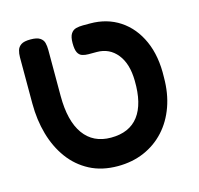

<svg xmlns="http://www.w3.org/2000/svg" viewBox="-91 -680 822 793"><g transform="rotate(-15 320.0 -283.5)"><path d="M319 16Q251 16 199.5 -11Q148 -38 113.5 -85Q79 -132 61.5 -193.5Q44 -255 44 -325V-523Q44 -539 48 -552.5Q52 -566 64.5 -574.5Q77 -583 105 -583Q132 -583 145 -574.5Q158 -566 161.5 -552.5Q165 -539 165 -522V-325Q165 -218 205.5 -161.5Q246 -105 322 -105Q401 -105 440 -156.5Q479 -208 477 -307Q476 -380 443 -421Q410 -462 356 -462H320Q306 -462 294 -466Q282 -470 275.5 -483Q269 -496 269 -523Q269 -550 277.5 -563Q286 -576 299.5 -579.5Q313 -583 329 -583H360Q432 -583 486.5 -547Q541 -511 570.5 -445Q600 -379 597 -289Q597 -221 577 -165Q557 -109 520 -68.5Q483 -28 432 -6Q381 16 319 16Z"/></g></svg>

Font: Fredoka Light Medium
Style: Regular
Weight: 500
Version: Version 2.001